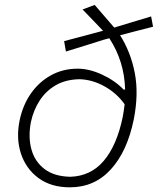

<svg xmlns="http://www.w3.org/2000/svg" viewBox="-20 -772 658 801"><path d="M271.5 9.5Q193 9.5 140.5 -29.2Q88 -68 67.2 -131.8Q46.5 -195.5 62 -270.5Q75.5 -334.5 109.5 -382.8Q143.5 -431 193.2 -458.2Q243 -485.5 304.5 -485.5Q352 -485.5 405.8 -460.8Q459.5 -436 495.5 -398.5H502Q499 -516 436 -612.5L412 -606Q379 -595.5 339 -583Q299 -570.5 255 -557L247.5 -600.5Q291 -612 331 -622.5Q371 -633 405.5 -642.5L410 -643.5Q389 -665.5 367.5 -688Q346 -710.5 324.5 -732.5L375 -751.5Q393 -730 413.8 -706.5Q434.5 -683 456.5 -657Q490.5 -667 528.8 -678.8Q567 -690.5 610.5 -703.5L618.5 -660.5Q580.5 -651 546.2 -642Q512 -633 481 -625Q526 -553.5 542.5 -466.5Q559 -379.5 538 -273.5Q511 -141 442.8 -65.8Q374.5 9.5 271.5 9.5ZM109 -263Q97 -200.5 111 -149.2Q125 -98 165.5 -67Q206 -36 273 -34.5Q358.5 -37 413 -101.2Q467.5 -165.5 492 -284Q497 -311 500 -337Q466.5 -384 415.2 -412.2Q364 -440.5 310 -441.5Q252.5 -440 211.5 -415.8Q170.5 -391.5 145 -351.8Q119.5 -312 109 -263Z"/></svg>

Font: Commissioner Loud ExtraLight
Style: Italic
Weight: 200
Italic angle: -12°
Designer: Kostas Bartsokas
Foundry: Kostas Bartsokas
Version: Version 1.000; ttfautohint (v1.8.3)